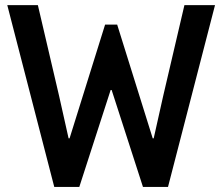

<svg xmlns="http://www.w3.org/2000/svg" viewBox="-20 -740 880 760"><path d="M194.8 0 8.8 -719.7H129.9L213.9 -360.4L251.5 -192.4H255.4L396 -642.6H443.8L584.5 -192.4H588.4L626 -360.4L710 -719.7H831.1L645 0H545.9L421.9 -383.8H418L293.9 0Z"/></svg>

Font: Reddit Sans Condensed SemiBold
Style: Regular
Weight: 600
Designer: Stephen Hutchings
Foundry: Reddit
Version: Version 1.014